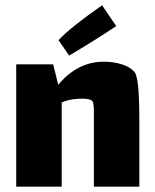

<svg xmlns="http://www.w3.org/2000/svg" viewBox="-20 -702 582 722"><path d="M504 -242V0H333V-240V-281Q333 -313 328 -321Q320 -331 291 -331Q277 -331 270 -330Q242 -329 212 -317V0H41V-460H180L199 -383Q271 -470 371 -470Q407 -470 438.5 -460Q470 -450 486 -431Q495 -420 499.5 -376Q504 -332 504 -242ZM364 -682 417 -604Q385 -582 332 -549Q279 -516 240 -493L200 -551Q223 -576 270 -613Q317 -650 364 -682Z"/></svg>

Font: Lalezar
Style: Regular
Weight: 400
Designer: Borna Izadpanah
Foundry: Borna Izadpanah
Version: Version 1.003